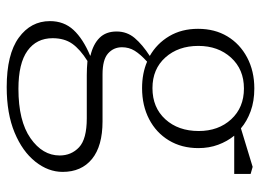

<svg xmlns="http://www.w3.org/2000/svg" viewBox="-123 -412 779 573"><g transform="rotate(90 266.5 -125.5)"><path d="M94 107Q94 155 131.5 182Q169 209 245 209Q341 209 392.5 173Q444 137 444 86Q444 51 419.5 28Q395 5 333 5H204Q194 5 183.5 4.5Q173 4 162 3Q127 25 110.5 48.5Q94 72 94 107ZM243 -160Q199 -160 164 -175Q142 -155 131.5 -138Q121 -121 121 -100Q121 -75 139.5 -58.5Q158 -42 202 -42H342Q416 -42 454.5 -10.5Q493 21 493 77Q493 120 462.5 158.5Q432 197 375.5 220.5Q319 244 240 244Q142 244 92.5 208Q43 172 43 115Q43 73 69.5 44.5Q96 16 146 -5V-6Q112 -14 93 -33Q74 -52 74 -84Q74 -115 93.5 -138Q113 -161 147 -183Q110 -204 88 -241Q66 -278 66 -327Q66 -377 88.5 -414.5Q111 -452 151.5 -473.5Q192 -495 244 -495Q282 -495 312 -484Q342 -473 363 -455L478 -490L499 -484V-435H385Q402 -414 412 -387Q422 -360 422 -328Q422 -278 399 -240Q376 -202 335.5 -181Q295 -160 243 -160ZM243 -191Q301 -191 336 -229.5Q371 -268 371 -329Q371 -388 336 -426Q301 -464 244 -464Q187 -464 152 -425.5Q117 -387 117 -328Q117 -268 151.5 -229.5Q186 -191 243 -191Z"/></g></svg>

Font: Source Serif 4 SmText Light
Style: Regular
Weight: 300
Designer: Frank Grießhammer
Foundry: Adobe
Version: Version 4.005;hotconv 1.1.0;makeotfexe 2.6.0